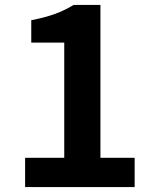

<svg xmlns="http://www.w3.org/2000/svg" viewBox="-20 -760 629 780"><path d="M82 0H527V-119H388V-740H279C232 -711 181 -692 107 -678V-587H241V-119H82Z"/></svg>

Font: Source Han Sans SC Bold
Style: Regular
Weight: 700
Designer: Ryoko NISHIZUKA (kana & ideographs); Paul D. Hunt (Latin, Greek & Cyrillic); Wenlong ZHANG (bopomofo); Sandoll Communica
Foundry: Adobe Systems Incorporated
Version: Version 1.001;PS 1.001;hotconv 1.0.78;makeotf.lib2.5.61930